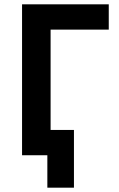

<svg xmlns="http://www.w3.org/2000/svg" viewBox="-20 -718 550 888"><path d="M82 0V-698H483V-581H214V-117H322V150H199V0Z"/></svg>

Font: IBM Plex Sans SemiBold
Style: Regular
Weight: 600
Designer: Mike Abbink, Paul van der Laan, Pieter van Rosmalen
Foundry: Bold Monday
Version: Version 3.201